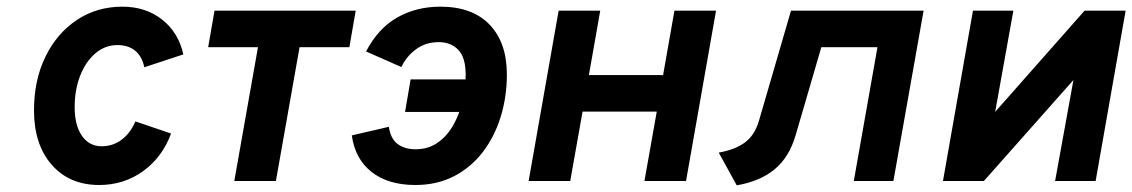

<svg xmlns="http://www.w3.org/2000/svg" viewBox="-20 -543 3397 576"><path d="M277.6 12Q188.2 12 135.1 -48.8Q82 -109.5 82 -212Q82 -302.5 116.2 -372.7Q150.4 -442.9 210.4 -482.9Q270.3 -523 347.4 -523Q416.8 -523 466.1 -484.4Q515.4 -445.8 530 -379.8L413 -341.2Q406.1 -373.9 385.4 -390.9Q364.6 -407.8 332.4 -407.8Q295.7 -407.8 266.6 -383.4Q237.5 -358.9 220.8 -316.7Q204 -274.5 204 -221Q204 -167.1 225.8 -135.6Q247.6 -104.2 284.8 -104.2Q318.4 -104.2 344.5 -123.5Q370.7 -142.9 386.2 -178.8L493.2 -142.4Q466.6 -70.7 409.1 -29.4Q351.5 12 277.6 12Z M682.9 0 753.9 -401.4H604.5L623.5 -511H1047.1L1028.1 -401.4H878.7L807.7 0Z M1226 12Q1144.5 12 1094.8 -27.1Q1045.1 -66.3 1035.4 -136.8L1146.6 -162.6Q1151.5 -127.2 1172.7 -111.2Q1193.9 -95.2 1226.6 -95.2Q1265.1 -95.2 1293.3 -115.2Q1321.6 -135.2 1340.2 -168.2Q1358.8 -201.3 1367.9 -240.7Q1377 -280.1 1377 -318.6Q1377 -370.5 1354.8 -393.6Q1332.6 -416.6 1296 -416.6Q1256.8 -416.6 1227.8 -395Q1198.7 -373.4 1184.2 -341.8L1078.2 -388.6Q1114.3 -457.9 1171.5 -490.4Q1228.8 -523 1301.4 -523Q1396.9 -523 1448.8 -469.1Q1500.6 -415.1 1500.6 -319.4Q1500.6 -252.4 1482 -192.4Q1463.4 -132.4 1428.1 -86.5Q1392.7 -40.5 1341.8 -14.2Q1291 12 1226 12ZM1195.2 -207.2 1211.8 -304.8H1443.4L1426.8 -207.2Z M1565.9 0 1655.9 -511H1780.7L1746.7 -317.8H1969.3L2003.3 -511H2128.1L2038.1 0H1913.3L1950.3 -208.2H1727.7L1690.7 0Z M2190.2 13 2136.2 -85.2Q2186.1 -94 2215.3 -116Q2244.6 -138.1 2256.8 -180.6L2353 -511H2750.8L2660.2 0H2541.4L2612.4 -401.4H2444L2367 -137.8Q2347.9 -71.5 2303.9 -35.1Q2259.8 1.2 2190.2 13Z M2808.9 0 2898.9 -511H3020.1L2965.5 -207.4L3233.7 -511H3356.9L3266.9 0H3145.3L3200.3 -303L2931.7 0Z"/></svg>

Font: Overpass
Style: Italic
Weight: 400
Italic angle: -10°
Designer: Delve Withrington, Dave Bailey, Thomas Jockin
Foundry: Delve Fonts LLC
Version: Version 4.000